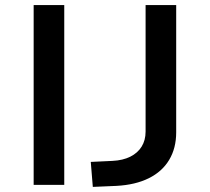

<svg xmlns="http://www.w3.org/2000/svg" viewBox="-20 -725 823 753"><path d="M112 0V-705H232V0ZM344 8 336 -90 421 -94Q462 -96 491 -110.5Q520 -125 535.5 -150Q551 -175 551 -209V-705H671V-206Q671 -144 643.5 -98Q616 -52 563.5 -26Q511 0 437 4Z"/></svg>

Font: Nunito Sans 10pt Expanded SemiBold
Style: Regular
Weight: 600
Width: 7
Designer: Vernon Adams
Foundry: Vernon Adams
Version: Version 3.101;gftools[0.9.27]